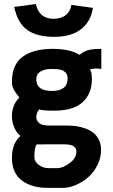

<svg xmlns="http://www.w3.org/2000/svg" viewBox="-20 -743 558 951"><path d="M245.1 -649.9Q283.7 -649.9 307.1 -669.4Q330.6 -689 333 -718.8L439.9 -704.1Q430.7 -637.2 382.1 -598.9Q333.5 -560.5 248 -560.5Q163.1 -560.5 115.2 -594.5Q67.4 -628.4 50.3 -708.5L157.2 -723.1Q174.3 -649.9 245.1 -649.9ZM264.2 89.8Q291 89.8 324.7 65.2Q358.4 40.5 358.4 7.8Q358.4 -9.3 344.5 -18.8Q330.6 -28.3 292 -28.3L161.6 -27.8Q150.4 -13.2 150.4 35.6Q150.4 57.6 172.1 73.7Q193.8 89.8 220.2 89.8ZM314.9 -354.5Q314.9 -374.5 303.2 -385.3Q291.5 -396 276.1 -398.7Q260.7 -401.4 236.3 -401.4Q201.7 -401.4 180.7 -388.7Q159.7 -376 159.7 -350.1Q159.7 -292.5 236.8 -292.5Q314.9 -292.5 314.9 -354.5ZM424.8 -399.9Q435.1 -389.2 435.1 -349.6Q435.1 -279.8 389.6 -237.3Q344.2 -194.8 247.6 -194.8H246.1Q189 -194.8 174.3 -201.2Q159.7 -184.1 159.7 -162.6Q159.7 -146 173.8 -133.5Q188 -121.1 222.7 -121.1H310.1Q334.5 -121.1 356.7 -118.2Q378.9 -115.2 402.1 -106.9Q425.3 -98.6 442.1 -85.4Q459 -72.3 469.7 -50.5Q480.5 -28.8 480.5 -0.5Q480.5 38.6 462.6 74.5Q444.8 110.4 417.2 134.5Q389.6 158.7 356 173.1Q322.3 187.5 290.5 187.5H214.8Q135.7 187.5 87.4 150.4Q39.1 113.3 39.1 38.1Q39.1 -32.2 81.5 -69.8Q63.5 -83 51.3 -110.1Q39.1 -137.2 39.1 -167.5Q39.1 -190.4 45.2 -209.2Q51.3 -228 57.9 -237.8Q64.5 -247.6 76.2 -260.3Q74.7 -262.2 68.4 -270Q62 -277.8 60.3 -280.5Q58.6 -283.2 54 -289.8Q49.3 -296.4 47.6 -300.5Q45.9 -304.7 43.2 -311.3Q40.5 -317.9 39.8 -324.7Q39.1 -331.5 39.1 -338.9Q39.1 -422.4 92 -461.7Q145 -501 241.7 -501Q326.2 -501 374.5 -471.2Q392.6 -487.8 416 -494.4Q439.5 -501 481.9 -501V-401.4Q467.3 -403.8 461.9 -403.8Q440.4 -403.8 424.8 -399.9Z"/></svg>

Font: Fantasque Sans Mono
Style: Bold
Weight: 700
Monospace: yes
Designer: Jany Belluz
Version: Version 1.8.0 ; ttfautohint (v1.8.2)